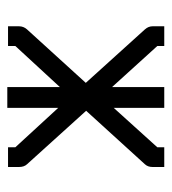

<svg xmlns="http://www.w3.org/2000/svg" viewBox="8 -526 470 526"><g transform="rotate(-90 243.0 -263.0)"><path d="M210.5 -478H267.5V-334L380 -456V-476H434V-446Q434 -433.5 425.5 -424L279 -263L425.5 -101Q434 -91.5 434 -80V-48H380V-67L267.5 -191V-48H210.5V-186.5L102.5 -67V-48H48.5V-80Q48.5 -93 56 -101L202.5 -262L56 -424Q48.5 -432 48.5 -446V-476H102.5V-456L210.5 -338.5Z"/></g></svg>

Font: 3270 Nerd Font Mono SemCond
Style: Regular
Weight: 400
Monospace: yes
Version: Version 3.0.1;Nerd Fonts 3.1.1